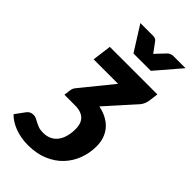

<svg xmlns="http://www.w3.org/2000/svg" viewBox="-354 -800 1051 1051"><g transform="rotate(45 171.5 -274.0)"><path d="M0 0ZM48 -188Q49 -197.5 50.2 -203Q51.5 -208.5 54 -213.5Q56.5 -218.5 61 -224.2Q65.5 -230 74 -240L209.5 -407H20L34.5 -518H402.5L396.5 -471Q395 -457.5 392 -447.8Q389 -438 384.5 -429.5Q380 -421 373.5 -413Q367 -405 358 -396L224.5 -247Q261 -239.5 288.2 -224.2Q315.5 -209 333.2 -187.5Q351 -166 359.8 -139.2Q368.5 -112.5 368.5 -82Q368.5 -30.5 351 16.8Q333.5 64 299.5 100.2Q265.5 136.5 214.8 158Q164 179.5 97.5 179.5Q68 179.5 41.8 174.5Q15.5 169.5 -6.8 160.8Q-29 152 -47 140.2Q-65 128.5 -77.5 115L-37.5 60.5Q-30.5 50.5 -20.8 45.2Q-11 40 2 40Q15 40 25.2 45.2Q35.5 50.5 46.8 56.5Q58 62.5 72.5 67.8Q87 73 108.5 73Q136 73 156.8 63.2Q177.5 53.5 191.8 35Q206 16.5 213.2 -9.5Q220.5 -35.5 220.5 -68Q220.5 -87.5 215.5 -103.8Q210.5 -120 199.2 -132Q188 -144 169.8 -150.5Q151.5 -157 124.5 -157H44ZM60.5 -728.5H159Q167.5 -728.5 174.5 -725.8Q181.5 -723 185 -719L219 -673.5Q221.5 -670 224.2 -666.2Q227 -662.5 229.5 -658.5Q236 -666.5 243 -673.5L286.5 -719Q291 -722 299 -725.2Q307 -728.5 315.5 -728.5H410L286 -584H151.5Z"/></g></svg>

Font: Lato Black
Style: Italic
Weight: 900
Italic angle: -7°
Designer: Lukasz Dziedzic
Foundry: tyPoland Lukasz Dziedzic
Version: Version 2.007; 2014-02-27